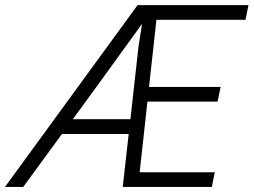

<svg xmlns="http://www.w3.org/2000/svg" viewBox="-67 -740 1004 760"><path d="M477.5 -719.7H916.5L904.8 -661.6H552.2L522.9 -396H806.2L794.4 -337.9H516.6L485.8 -58.1H783.2L771.5 0H418.9L442.4 -209.5H178.2L24.9 0H-47.4ZM449.2 -268.1 481.4 -557.1 495.1 -644H494.1L320.3 -403.8L221.2 -268.1Z"/></svg>

Font: Reddit Sans Fudge Light Italic
Style: Regular
Weight: 300
Italic angle: -11.25°
Designer: Stephen Hutchings
Version: Version 1.013